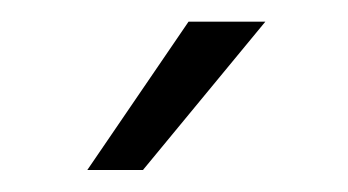

<svg xmlns="http://www.w3.org/2000/svg" viewBox="-20 -770 321 177"><path d="M153.8 -750H224.6L111.8 -613.3H60.5Z"/></svg>

Font: Vazir Thin FD-UI
Style: Thin-FD-UI
Weight: 100
Designer: Saber Rastikerdar
Foundry: Saber Rastikerdar
Version: Version 30.1.0